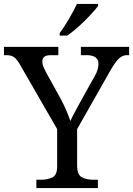

<svg xmlns="http://www.w3.org/2000/svg" viewBox="-25 -951 673 971"><path d="M159 0V-42H182Q215 -42 239.5 -53.5Q264 -65 264 -109V-298L79 -619Q63 -648 48.5 -660Q34 -672 8 -672H-5V-714H270V-672H233Q206 -672 197.5 -662.5Q189 -653 189 -640Q189 -626 195 -612Q201 -598 207 -587L281 -453Q298 -422 310.5 -392Q323 -362 331 -339Q340 -360 357 -391Q374 -422 391 -453L455 -568Q465 -585 469 -600.5Q473 -616 473 -628Q473 -672 413 -672H384V-714H628V-672H616Q595 -672 577 -655.5Q559 -639 533 -594L365 -298V-114Q365 -67 389 -54.5Q413 -42 447 -42H470V0ZM277 -784Q299 -813 323.5 -855Q348 -897 364 -931H471V-921Q459 -904 432 -875Q405 -846 373.5 -817.5Q342 -789 315 -771H277Z"/></svg>

Font: Noto Serif Dogra
Style: Regular
Weight: 400
Designer: Ek Type
Foundry: Ek Type
Version: Version 1.005